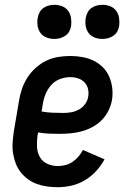

<svg xmlns="http://www.w3.org/2000/svg" viewBox="-20 -771 540 799"><path d="M220 8Q198 8 176 5Q154 2 133.5 -5.5Q113 -13 96 -25.5Q79 -38 66 -54.5Q53 -71 45.5 -91Q38 -111 34.5 -132.5Q31 -154 32.5 -176.5Q34 -199 37 -221L59 -351Q63 -377 71.5 -401.5Q80 -426 94 -448Q108 -470 128.5 -488.5Q149 -507 173 -518.5Q197 -530 222.5 -534Q248 -538 273 -538Q298 -538 323 -533.5Q348 -529 369.5 -518.5Q391 -508 408 -491Q425 -474 434.5 -452Q444 -430 447 -405Q450 -380 446 -355Q442 -332 431 -310Q420 -288 402.5 -270.5Q385 -253 363 -241.5Q341 -230 318 -224Q295 -218 272 -216Q249 -214 226 -214Q204 -214 182 -215Q160 -216 139 -220L136 -207Q133 -184 134 -160.5Q135 -137 145.5 -118Q156 -99 176.5 -89.5Q197 -80 220 -80Q236 -80 252 -84Q268 -88 282 -97.5Q296 -107 307 -120Q318 -133 325 -147L415 -108Q401 -82 380 -59Q359 -36 332.5 -20.5Q306 -5 277.5 1.5Q249 8 220 8ZM244 -301Q261 -301 277.5 -304Q294 -307 309 -315.5Q324 -324 334.5 -338.5Q345 -353 347 -369Q350 -386 346 -402Q342 -418 331 -429Q320 -440 304.5 -445Q289 -450 272 -450Q251 -450 229.5 -442Q208 -434 193 -417Q178 -400 169.5 -379Q161 -358 158 -337L153 -307Q175 -303 198 -302Q221 -301 244 -301ZM406 -609Q389 -609 373.5 -615Q358 -621 348.5 -634Q339 -647 336.5 -663.5Q334 -680 337 -697Q339 -709 345 -720Q351 -731 361 -738Q371 -745 383 -748Q395 -751 406 -751Q423 -751 438.5 -745Q454 -739 463.5 -726Q473 -713 475.5 -696.5Q478 -680 476 -663Q474 -651 468 -640Q462 -629 451.5 -622Q441 -615 429.5 -612Q418 -609 406 -609ZM206 -609Q189 -609 173.5 -615Q158 -621 148.5 -634Q139 -647 136.5 -663.5Q134 -680 137 -697Q139 -709 145 -720Q151 -731 161 -738Q171 -745 183 -748Q195 -751 206 -751Q223 -751 238.5 -745Q254 -739 263.5 -726Q273 -713 275.5 -696.5Q278 -680 276 -663Q274 -651 268 -640Q262 -629 251.5 -622Q241 -615 229.5 -612Q218 -609 206 -609Z"/></svg>

Font: Iosevka Slab Semibold
Style: Italic
Weight: 600
Italic angle: -9°
Monospace: yes
Designer: Belleve Invis
Foundry: Belleve Invis
Version: Version 11.1.1; ttfautohint (v1.8.3)